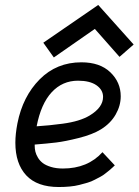

<svg xmlns="http://www.w3.org/2000/svg" viewBox="-20 -750 560 775"><path d="M376.5 -730 519.5 -570.3 462.4 -520.5 362.8 -633.3 197.3 -518.1 154.8 -577.6ZM127.9 -240.2Q161.1 -242.7 179.4 -244.4Q197.8 -246.1 232.9 -250.7Q268.1 -255.4 295.2 -263.7Q322.3 -272 341.8 -283.7Q396 -316.4 396 -358.9Q396 -387.2 369.4 -405.8Q342.8 -424.3 294.9 -424.3Q231.9 -424.3 188.7 -377.7Q145.5 -331.1 127.9 -240.2ZM308.6 -498.5Q383.3 -498.5 425.3 -458.3Q467.3 -418 467.3 -361.3Q467.3 -323.2 446.8 -287.6Q426.3 -252 387.7 -228Q353.5 -207 298.3 -193.1Q243.2 -179.2 206.5 -174.8Q169.9 -170.4 120.1 -166.5V-161.1Q120.1 -149.4 122.8 -137.9Q125.5 -126.5 133.1 -113.8Q140.6 -101.1 152.8 -91.8Q165 -82.5 185.8 -76.2Q206.5 -69.8 233.9 -69.8Q334 -69.8 393.6 -135.7L443.4 -82.5Q442.9 -82 434.1 -73.7Q425.3 -65.4 421.1 -62.3Q417 -59.1 406 -50.3Q395 -41.5 386 -36.9Q377 -32.2 362.8 -24.7Q348.6 -17.1 333.7 -12.7Q318.8 -8.3 300.8 -3.7Q282.7 1 261.5 2.9Q240.2 4.9 217.3 4.9Q129.9 4.9 85.9 -42.2Q42 -89.4 42 -173.8Q42 -209 50.3 -252Q71.8 -360.8 140.1 -429.7Q208.5 -498.5 308.6 -498.5Z"/></svg>

Font: Fantasque Sans Mono
Style: Italic
Weight: 400
Italic angle: -11°
Monospace: yes
Designer: Jany Belluz
Version: Version 1.8.0 ; ttfautohint (v1.8.2)